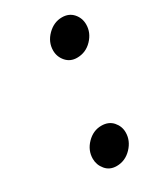

<svg xmlns="http://www.w3.org/2000/svg" viewBox="-135 -541 522 612"><g transform="rotate(-30 126.0 -235.0)"><path d="M174 -348Q149.5 -348 134.2 -365.5Q119 -383 119 -406Q119 -437 142.5 -460.5Q166 -484 196 -484Q221.5 -484 236.8 -466.8Q252 -449.5 252 -426Q252 -395.5 229.2 -371.8Q206.5 -348 174 -348ZM111 14Q85.5 14 70.8 -3.8Q56 -21.5 56 -44Q56 -75 79 -98.5Q102 -122 132 -122Q158.5 -122 173.8 -104.8Q189 -87.5 189 -65Q189 -34.5 165.8 -10.2Q142.5 14 111 14Z"/></g></svg>

Font: Overpass
Style: Italic
Weight: 400
Italic angle: -10°
Designer: Delve Withrington, Dave Bailey, Thomas Jockin
Foundry: Delve Fonts LLC
Version: Version 4.000